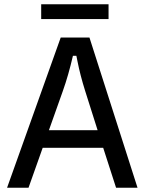

<svg xmlns="http://www.w3.org/2000/svg" viewBox="-20 -875 674 895"><path d="M397 -700 621 0H521L461 -186H179L113 0H13L263 -700ZM273 -451 208 -268H435L377 -451Q354 -524 341 -590L336 -615H320Q299 -524 273 -451ZM172 -786V-855H486V-786Z"/></svg>

Font: Voces
Style: Regular
Weight: 400
Designer: Ana Paula Megda, Pablo Ugerman
Foundry: Ana Paula Megda, Pablo Ugerman
Version: Version 1.003